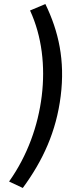

<svg xmlns="http://www.w3.org/2000/svg" viewBox="-20 -754 364 952"><path d="M25 146 93 178C193 42 259 -102 281 -278C303 -454 271 -598 205 -734L129 -702C188 -574 205 -425 187 -278C169 -131 116 18 25 146Z"/></svg>

Font: Falling Sky
Style: Obl
Weight: 400
Designer: Paul D. Hunt
Foundry: Adobe Systems Incorporated
Version: Version 1.02